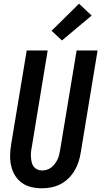

<svg xmlns="http://www.w3.org/2000/svg" viewBox="-20 -1007 546 1035"><path d="M206 8Q177 8 149 1.5Q121 -5 98.5 -21Q76 -37 61.5 -60.5Q47 -84 40.5 -111.5Q34 -139 34.5 -168.5Q35 -198 40 -228L124 -735H237L151 -212Q148 -198 147 -184.5Q146 -171 147 -158Q148 -145 151 -132Q154 -119 161.5 -109Q169 -99 181 -93.5Q193 -88 206 -88Q219 -88 232.5 -92Q246 -96 256.5 -104.5Q267 -113 275.5 -124Q284 -135 290 -147.5Q296 -160 299 -172.5Q302 -185 304 -198L393 -735H506L415 -183Q411 -158 403 -133.5Q395 -109 381.5 -86.5Q368 -64 348.5 -45Q329 -26 305.5 -14Q282 -2 256.5 3Q231 8 206 8ZM314 -789 258 -841 406 -987 474 -923Z"/></svg>

Font: Iosevka Oblique
Style: Bold
Weight: 700
Italic angle: -9°
Monospace: yes
Designer: Belleve Invis
Foundry: Belleve Invis
Version: Version 32.5.0; ttfautohint (v1.8.4)